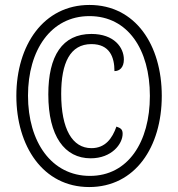

<svg xmlns="http://www.w3.org/2000/svg" viewBox="-20 -745 720 775"><path d="M340 10C525 10 633 -151 633 -358C633 -563 527 -725 341 -725C156 -725 46 -563 46 -358C46 -156 153 10 340 10ZM343 -35C188 -35 93 -172 93 -359C93 -542 185 -680 341 -680C496 -680 585 -545 585 -358C585 -172 497 -35 343 -35ZM346 -106C431 -106 475 -164 475 -205C475 -223 467 -228 450 -234C433 -186 405 -147 349 -147C272 -147 227 -224 227 -366C227 -491 263 -567 349 -567C423 -567 442 -514 442 -458C463 -458 480 -473 480 -505C480 -553 441 -608 349 -608C231 -608 175 -519 175 -364C175 -195 241 -106 346 -106Z"/></svg>

Font: Noto Serif Condensed Semi
Style: Italic
Weight: 600
Width: 3
Italic angle: -12°
Designer: Monotype Design Team
Foundry: Monotype Imaging Inc.
Version: Version 1.901